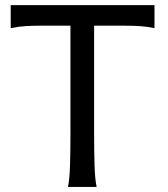

<svg xmlns="http://www.w3.org/2000/svg" viewBox="-20 -733 658 753"><path d="M585.9 -712.9V-622.6Q556.6 -628.9 528.1 -630.6Q499.5 -632.3 466.3 -632.3H349.1V-212.4Q349.1 -140.1 350.8 -84.7Q352.5 -29.3 358.9 0H246.6Q252.9 -29.3 254.6 -84.7Q256.3 -140.1 256.3 -212.4V-632.3H141.6Q108.9 -632.3 80.1 -630.6Q51.3 -628.9 22 -622.6V-712.9Z"/></svg>

Font: Andika FrenchTight
Style: Regular
Weight: 400
Designer: Victor Gaultney, Annie Olsen, Julie Remington, Don Collingsworth, Eric Hays, Becca Hirsbrunner
Foundry: SIL International
Version: Version 5.000 ; Dig1 Dig4Opn Dig7 LnSpcTght